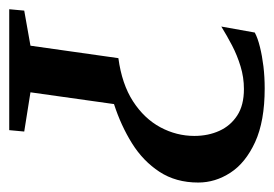

<svg xmlns="http://www.w3.org/2000/svg" viewBox="-114 -485 594 416"><g transform="rotate(90 183.0 -277.0)"><path d="M-5 0 -2 -32.5 74 -46 101 -236.5Q157 -244 194.5 -268.2Q232 -292.5 250.8 -327.5Q269.5 -362.5 269.5 -401Q269.5 -431 258.5 -455.2Q247.5 -479.5 225.2 -494Q203 -508.5 168 -508.5Q142.5 -508.5 118.8 -501.2Q95 -494 73.5 -482.8Q52 -471.5 32.5 -459.5L45.5 -532Q57.5 -538.5 76.8 -543.2Q96 -548 119 -550.8Q142 -553.5 166.5 -553.5Q237.5 -553.5 282.8 -532.8Q328 -512 349.2 -479.2Q370.5 -446.5 370.5 -409.5Q370.5 -361 347.2 -325.5Q324 -290 285.5 -266Q247 -242 200.5 -227L175 -46L260 -32.5L257 0Z"/></g></svg>

Font: Merriweather 60pt
Style: Italic
Weight: 400
Italic angle: -7.8°
Version: Version 2.101